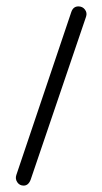

<svg xmlns="http://www.w3.org/2000/svg" viewBox="-20 -465 320 600"><path d="M76 96Q69 115 54 115Q41 115 34 104.5Q27 94 31 82L203 -428Q209 -445 225 -445Q238 -445 245.5 -435Q253 -425 249 -413Z"/></svg>

Font: Dongle
Style: Regular
Weight: 400
Designer: Yanghee Ryu
Foundry: Yanghee Ryu
Version: Version 2.000